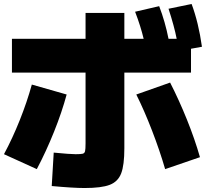

<svg xmlns="http://www.w3.org/2000/svg" viewBox="-20 -875 1040 965"><path d="M240 60 250 -108Q332 -100 360 -100Q387 -100 396 -102.5Q405 -105 407.5 -115Q410 -125 410 -155V-510H40V-680H410V-810H605V-680H702Q687 -743 659 -816L780 -844Q810 -766 827 -680H868Q856 -742 827 -831L943 -855Q978 -761 995 -640L940 -630V-510H605V-130Q605 -45 589 -3.5Q573 38 531.5 54Q490 70 405 70Q348 70 240 60ZM140 -450 315 -400Q291 -311 251.5 -212.5Q212 -114 165 -25L0 -100Q43 -180 79.5 -271.5Q116 -363 140 -450ZM835 -460Q880 -372 919.5 -274Q959 -176 985 -85L810 -25Q783 -118 744 -219Q705 -320 665 -400Z"/></svg>

Font: Enso Black
Style: Regular
Weight: 900
Designer: Coji Morishita
Foundry: UNDERFOREST DESIGN
Version: Version 1.000